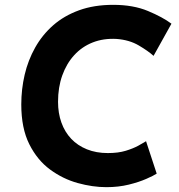

<svg xmlns="http://www.w3.org/2000/svg" viewBox="-20 -761 740 794"><path d="M628 -43Q616 -35 585.5 -21.5Q555 -8 512.5 2.5Q470 13 420 13Q363 13 301.5 -4Q240 -21 187 -60Q134 -99 101 -165Q68 -231 68 -329Q68 -392 82 -452Q96 -512 125.5 -564.5Q155 -617 200 -656.5Q245 -696 307 -718.5Q369 -741 448 -741Q531 -741 592 -715.5Q653 -690 689 -663L615 -530Q593 -550 554 -573Q515 -596 462 -600Q408 -603 363.5 -585.5Q319 -568 287 -533Q255 -498 237.5 -449Q220 -400 220 -340Q220 -293 234 -254Q248 -215 274.5 -187Q301 -159 339.5 -143.5Q378 -128 426 -128Q469 -128 500 -137.5Q531 -147 552 -158.5Q573 -170 584 -177Z"/></svg>

Font: Josefin Sans Thin
Style: Bold Italic
Weight: 700
Italic angle: -7°
Version: Version 2.000